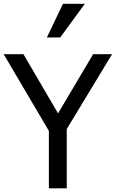

<svg xmlns="http://www.w3.org/2000/svg" viewBox="-25 -1021 628 1041"><path d="M582.6 -727.2 336.9 -321.5V0H240V-311.3L-5.1 -727.2H102.1L289.7 -406.2L480 -727.2ZM434.9 -1000.5 301.5 -817.9H229.2L316.4 -1000.5Z"/></svg>

Font: Myanmar Handwriting
Style: Regular
Weight: 400
Designer: Khon Soe Zaw Thu
Foundry: PaOh Unicode khonsoezawthu@gmail.com and @hotmail.com
Version: Version 1.30 November 9, 2016